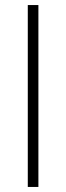

<svg xmlns="http://www.w3.org/2000/svg" viewBox="-20 -740 262 760"><path d="M90 0H132V-720H90Z"/></svg>

Font: Hauora ExtraLight
Style: Regular
Weight: 200
Designer: Mikhail Sharanda
Foundry: WCYS & Co.
Version: Version 1.010